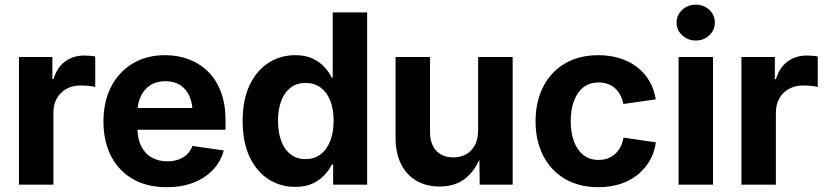

<svg xmlns="http://www.w3.org/2000/svg" viewBox="-20 -780 3492 811"><path d="M60.1 0V-539.1H201.2V-445.8H206.1Q220.7 -495.1 254.9 -520.3Q289.1 -545.4 335.9 -545.4Q347.7 -545.4 360.4 -544.4Q373 -543.5 382.3 -541.5V-412.6Q373 -415.5 354.7 -417.2Q336.4 -418.9 319.3 -418.9Q287.1 -418.9 261 -404.8Q234.9 -390.6 220.2 -364.7Q205.6 -338.9 205.6 -303.7V0Z M684.1 10.7Q601.6 10.7 541.7 -23.4Q481.9 -57.6 449.5 -120.1Q417 -182.6 417 -267.1Q417 -350.6 449.2 -413.3Q481.4 -476.1 540 -511.5Q598.6 -546.9 677.2 -546.9Q731.4 -546.9 777.8 -529.3Q824.2 -511.7 859.1 -477.3Q894 -442.9 913.3 -391.4Q932.6 -339.8 932.6 -272.5V-231.9H475.1V-323.7H861.8L793.9 -299.8Q793.9 -341.8 780.8 -372.6Q767.6 -403.3 741.9 -420.2Q716.3 -437 678.7 -437Q641.1 -437 614.7 -419.9Q588.4 -402.8 574.5 -373Q560.5 -343.3 560.5 -304.7V-240.2Q560.5 -194.8 576.2 -163.1Q591.8 -131.3 620.4 -115Q648.9 -98.6 687 -98.6Q712.9 -98.6 734.1 -106.2Q755.4 -113.8 770.3 -128.2Q785.2 -142.6 793 -163.6L925.3 -144.5Q912.6 -97.7 879.6 -62.7Q846.7 -27.8 797.1 -8.5Q747.6 10.7 684.1 10.7Z M1227.5 9.3Q1163.6 9.3 1113.3 -23.4Q1063 -56.2 1033.9 -118.2Q1004.9 -180.2 1004.9 -269Q1004.9 -359.4 1034.7 -421.1Q1064.5 -482.9 1114.7 -514.9Q1165 -546.9 1226.6 -546.9Q1270 -546.9 1300.3 -532.7Q1330.6 -518.6 1350.3 -496.8Q1370.1 -475.1 1381.3 -451.7H1385.3V-727.5H1530.8V0H1387.2V-85.4H1381.8Q1370.6 -62 1350.3 -40.3Q1330.1 -18.6 1300 -4.6Q1270 9.3 1227.5 9.3ZM1270.5 -107.9Q1308.1 -107.9 1334.5 -128.2Q1360.8 -148.4 1375 -184.6Q1389.2 -220.7 1389.2 -269.5Q1389.2 -318.4 1375.2 -354.2Q1361.3 -390.1 1334.7 -409.9Q1308.1 -429.7 1270.5 -429.7Q1233.4 -429.7 1207.3 -409.7Q1181.2 -389.6 1167.7 -353.5Q1154.3 -317.4 1154.3 -269.5Q1154.3 -221.2 1167.7 -184.8Q1181.2 -148.4 1207.3 -128.2Q1233.4 -107.9 1270.5 -107.9Z M1836.9 7.8Q1780.8 7.8 1738.8 -16.6Q1696.8 -41 1673.8 -87.2Q1650.9 -133.3 1650.9 -197.3V-539.1H1796.4V-223.1Q1796.4 -171.9 1822.5 -143.6Q1848.6 -115.2 1894.5 -115.2Q1925.3 -115.2 1949 -128.4Q1972.7 -141.6 1986.1 -167.2Q1999.5 -192.9 1999.5 -229.5V-539.1H2145.5V0H2006.3L2004.4 -135.7H2016.6Q1994.1 -67.4 1950 -29.8Q1905.8 7.8 1836.9 7.8Z M2507.3 10.7Q2426.3 10.7 2366.7 -24.2Q2307.1 -59.1 2274.7 -121.8Q2242.2 -184.6 2242.2 -267.6Q2242.2 -351.1 2274.7 -414.1Q2307.1 -477.1 2366.7 -512Q2426.3 -546.9 2507.3 -546.9Q2556.6 -546.9 2597.9 -533.9Q2639.2 -521 2670.9 -496.6Q2702.6 -472.2 2722.9 -437.7Q2743.2 -403.3 2750 -360.4L2613.3 -340.8Q2608.9 -361.8 2600.1 -378.4Q2591.3 -395 2578.1 -407Q2564.9 -418.9 2547.6 -425.3Q2530.3 -431.6 2508.8 -431.6Q2470.2 -431.6 2444.1 -411.1Q2418 -390.6 2404.3 -353.8Q2390.6 -316.9 2390.6 -268.1Q2390.6 -219.7 2404.3 -182.9Q2418 -146 2444.1 -125.2Q2470.2 -104.5 2508.8 -104.5Q2530.3 -104.5 2547.6 -111.1Q2564.9 -117.7 2578.4 -129.9Q2591.8 -142.1 2600.8 -159.4Q2609.9 -176.8 2613.8 -198.7L2750.5 -178.7Q2744.1 -135.3 2723.9 -100.6Q2703.6 -65.9 2671.9 -40.8Q2640.1 -15.6 2598.4 -2.4Q2556.6 10.7 2507.3 10.7Z M2846.2 0V-539.1H2991.7V0ZM2918.9 -608.9Q2885.3 -608.9 2861.6 -630.9Q2837.9 -652.8 2837.9 -684.6Q2837.9 -716.3 2861.6 -738.3Q2885.3 -760.3 2918.5 -760.3Q2952.6 -760.3 2976.1 -738.3Q2999.5 -716.3 2999.5 -684.6Q2999.5 -652.8 2976.1 -630.9Q2952.6 -608.9 2918.9 -608.9Z M3111.8 0V-539.1H3252.9V-445.8H3257.8Q3272.5 -495.1 3306.6 -520.3Q3340.8 -545.4 3387.7 -545.4Q3399.4 -545.4 3412.1 -544.4Q3424.8 -543.5 3434.1 -541.5V-412.6Q3424.8 -415.5 3406.5 -417.2Q3388.2 -418.9 3371.1 -418.9Q3338.9 -418.9 3312.7 -404.8Q3286.6 -390.6 3272 -364.7Q3257.3 -338.9 3257.3 -303.7V0Z"/></svg>

Font: Inter 18pt
Style: Bold
Weight: 700
Designer: Rasmus Andersson
Foundry: rsms
Version: Version 4.001;git-66647c0bb